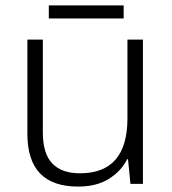

<svg xmlns="http://www.w3.org/2000/svg" viewBox="-20 -678 636 708"><path d="M507 -532V0H461L452 -91H449Q427 -47 381.5 -18.5Q336 10 268 10Q81 10 81 -184V-532H138V-189Q138 -112 172.5 -75.5Q207 -39 275 -39Q450 -39 450 -242V-532ZM436 -658V-610H160V-658Z"/></svg>

Font: Noto Sans Sinhala Light
Style: Regular
Weight: 300
Designer: Jelle Bosma - Monotype Design Team
Foundry: Monotype Imaging Inc.
Version: Version 2.006; ttfautohint (v1.8.4.7-5d5b)